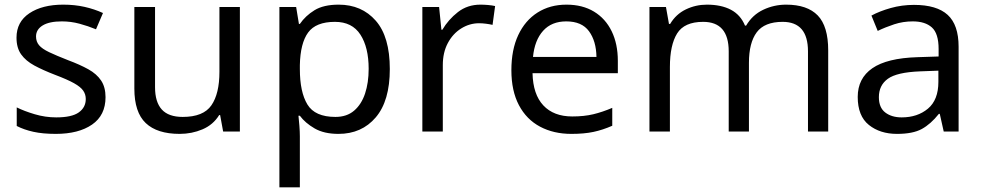

<svg xmlns="http://www.w3.org/2000/svg" viewBox="-20 -566 4225 826"><path d="M434 -148Q434 -70 376 -30Q318 10 220 10Q164 10 123.5 1Q83 -8 52 -24V-104Q84 -88 129.5 -74.5Q175 -61 222 -61Q289 -61 319 -82.5Q349 -104 349 -140Q349 -160 338 -176Q327 -192 298.5 -208Q270 -224 217 -244Q165 -264 128 -284Q91 -304 71 -332Q51 -360 51 -404Q51 -472 106.5 -509Q162 -546 252 -546Q301 -546 343.5 -536.5Q386 -527 423 -510L393 -440Q359 -454 322 -464Q285 -474 246 -474Q192 -474 163.5 -456.5Q135 -439 135 -409Q135 -387 148 -371.5Q161 -356 191.5 -341.5Q222 -327 273 -307Q324 -288 360 -268Q396 -248 415 -219.5Q434 -191 434 -148Z M1012 -536V0H940L927 -71H923Q897 -29 851 -9.5Q805 10 753 10Q656 10 607 -36.5Q558 -83 558 -185V-536H647V-191Q647 -127 676 -95Q705 -63 766 -63Q855 -63 889.5 -113Q924 -163 924 -257V-536Z M1437 -546Q1536 -546 1596.5 -477Q1657 -408 1657 -269Q1657 -132 1596.5 -61Q1536 10 1436 10Q1374 10 1333.5 -13.5Q1293 -37 1270 -68H1264Q1266 -51 1268 -25Q1270 1 1270 20V240H1182V-536H1254L1266 -463H1270Q1294 -498 1333 -522Q1372 -546 1437 -546ZM1421 -472Q1339 -472 1305.5 -426Q1272 -380 1270 -286V-269Q1270 -170 1302.5 -116.5Q1335 -63 1423 -63Q1472 -63 1503.5 -90Q1535 -117 1550.5 -163.5Q1566 -210 1566 -270Q1566 -362 1530.5 -417Q1495 -472 1421 -472Z M2047 -546Q2062 -546 2079.5 -544.5Q2097 -543 2110 -540L2099 -459Q2086 -462 2070.5 -464Q2055 -466 2041 -466Q2000 -466 1964 -443.5Q1928 -421 1906.5 -380.5Q1885 -340 1885 -286V0H1797V-536H1869L1879 -438H1883Q1909 -482 1950 -514Q1991 -546 2047 -546Z M2417 -546Q2486 -546 2535.5 -516Q2585 -486 2611.5 -431.5Q2638 -377 2638 -304V-251H2271Q2273 -160 2317.5 -112.5Q2362 -65 2442 -65Q2493 -65 2532.5 -74.5Q2572 -84 2614 -102V-25Q2573 -7 2533 1.5Q2493 10 2438 10Q2362 10 2303.5 -21Q2245 -52 2212.5 -113.5Q2180 -175 2180 -264Q2180 -352 2209.5 -415Q2239 -478 2292.5 -512Q2346 -546 2417 -546ZM2416 -474Q2353 -474 2316.5 -433.5Q2280 -393 2273 -321H2546Q2545 -389 2514 -431.5Q2483 -474 2416 -474Z M3362 -546Q3453 -546 3498 -499.5Q3543 -453 3543 -349V0H3456V-345Q3456 -472 3347 -472Q3269 -472 3235.5 -427Q3202 -382 3202 -296V0H3115V-345Q3115 -472 3005 -472Q2924 -472 2893 -422Q2862 -372 2862 -278V0H2774V-536H2845L2858 -463H2863Q2888 -505 2930.5 -525.5Q2973 -546 3021 -546Q3083 -546 3124.5 -524Q3166 -502 3185 -456H3190Q3217 -502 3263.5 -524Q3310 -546 3362 -546Z M3912 -545Q4010 -545 4057 -502Q4104 -459 4104 -365V0H4040L4023 -76H4019Q3984 -32 3945.5 -11Q3907 10 3839 10Q3766 10 3718 -28.5Q3670 -67 3670 -149Q3670 -229 3733 -272.5Q3796 -316 3927 -320L4018 -323V-355Q4018 -422 3989 -448Q3960 -474 3907 -474Q3865 -474 3827 -461.5Q3789 -449 3756 -433L3729 -499Q3764 -518 3812 -531.5Q3860 -545 3912 -545ZM3938 -259Q3838 -255 3799.5 -227Q3761 -199 3761 -148Q3761 -103 3788.5 -82Q3816 -61 3859 -61Q3927 -61 3972 -98.5Q4017 -136 4017 -214V-262Z"/></svg>

Font: Noto Sans Balinese
Style: Regular
Weight: 400
Designer: Aditya Bayu, David Williams
Foundry: David Williams
Version: Version 2.003